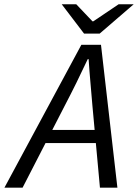

<svg xmlns="http://www.w3.org/2000/svg" viewBox="-71 -862 634 882"><path d="M-50.6 0 302.8 -656.3H392.9L468.3 0H388.1L353.5 -377Q349.4 -429.3 344.5 -482Q339.7 -534.7 336.1 -590.4H332.1Q305.8 -534.3 280.4 -482.7Q255 -431.1 226.7 -377L32.8 0ZM106.5 -204.9 121.8 -265.2H409.8L395.8 -204.9ZM315.2 -707.6 212.6 -842.3H279.4L353.7 -764.1H357.7L473.8 -842.3H543.1L386.8 -707.6Z"/></svg>

Font: Source Sans 3 VF
Style: Italic
Weight: 200
Italic angle: -11°
Designer: Paul D. Hunt
Foundry: Adobe Systems Incorporated
Version: Version 3.042;hotconv 1.0.118;makeotfexe 2.5.65603